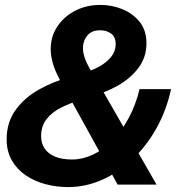

<svg xmlns="http://www.w3.org/2000/svg" viewBox="-20 -750 721 780"><path d="M458 0 225 -422Q203 -463 194.5 -493.5Q186 -524 186 -550Q186 -602 213 -642.5Q240 -683 285.5 -706.5Q331 -730 388 -730Q434 -730 476.5 -713Q519 -696 547 -661.5Q575 -627 575 -574Q575 -518 543 -475Q511 -432 460 -403Q409 -374 351 -359L317 -453Q353 -463 383 -479.5Q413 -496 431.5 -519Q450 -542 450 -570Q450 -600 431.5 -613.5Q413 -627 387 -627Q352 -627 334.5 -605.5Q317 -584 317 -554Q317 -534 326.5 -508.5Q336 -483 362 -443L616 0ZM257 10Q209 10 164 -2Q119 -14 83.5 -38.5Q48 -63 27.5 -99.5Q7 -136 7 -184Q7 -252 42.5 -302Q78 -352 137 -385.5Q196 -419 267 -438L313 -346Q267 -332 229.5 -313.5Q192 -295 169.5 -266.5Q147 -238 147 -196Q147 -168 161.5 -146.5Q176 -125 204 -113.5Q232 -102 273 -102Q315 -102 357 -121.5Q399 -141 436 -178.5Q473 -216 502 -269Q531 -322 547 -388H675Q656 -301 615 -228Q574 -155 517 -101.5Q460 -48 393.5 -19Q327 10 257 10Z"/></svg>

Font: Instrument Sans SemiCondensed
Style: Bold Italic
Weight: 700
Width: 4
Italic angle: -13°
Designer: Rodrigo Fuenzalida
Foundry: fragTYPE
Version: Version 1.000;gftools[0.9.28]